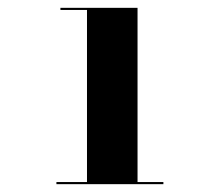

<svg xmlns="http://www.w3.org/2000/svg" viewBox="-20 -926 569 490"><path d="M124 -461.4H202V-900.6H134.2V-906H331V-461.4H397V-456H124Z"/></svg>

Font: Bodoni* 24pt Fatface
Style: Regular
Weight: 900
Version: Version 2.3